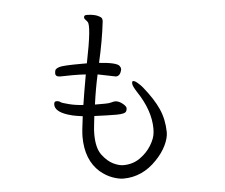

<svg xmlns="http://www.w3.org/2000/svg" viewBox="-55 -829 1111 947"><g transform="rotate(-5 500.0 -355.0)"><path d="M554 -484Q548 -450 525 -450L436 -468Q421 -401 410 -321H460Q480 -321 491.5 -324.5Q503 -328 510 -328H514Q531 -326 547.5 -312.5Q564 -299 564 -289.5Q564 -280 560 -274Q554 -262 511 -262Q468 -262 402 -265L397 -221Q394 -197 394 -176Q394 -106 420 -72Q446 -38 474 -24.5Q502 -11 524 -11Q570 -11 605.5 -35.5Q641 -60 662.5 -95Q684 -130 686 -159L687 -177Q687 -268 622 -365Q602 -396 602 -408Q602 -420 607 -420H608Q616 -420 630 -408Q644 -396 653 -385Q704 -322 727 -270Q750 -218 751 -156V-154Q751 -125 733.5 -89Q716 -53 684 -20Q613 55 518 55Q496 55 465 44Q434 33 404 8Q335 -53 335 -168Q335 -195 345 -269Q339 -270 317.5 -273Q296 -276 271 -284Q210 -304 210 -338Q210 -354 221 -354Q236 -354 243 -347Q249 -343 282 -334.5Q315 -326 353 -324Q361 -378 378 -473Q350 -475 312 -475L252 -474Q228 -474 228 -491Q228 -500 230.5 -507Q233 -514 250.5 -520.5Q268 -527 366 -527H388Q426 -714 409 -731Q406 -736 400 -741.5Q394 -747 394 -754Q394 -765 408 -765Q452 -765 477 -747Q484 -742 484 -728Q473 -632 448 -524Q535 -518 548 -500Q554 -492 554 -484Z"/></g></svg>

Font: LXGW WenKai Lite
Style: Regular
Weight: 400
Designer: LXGW / Fontworks Inc.
Foundry: LXGW / Fontworks Inc.
Version: Version 1.511; March 25, 2025